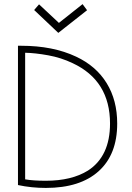

<svg xmlns="http://www.w3.org/2000/svg" viewBox="-20 -904 646 939"><path d="M383.8 -883.8 268.1 -792 170.9 -882.8 147 -855 265.1 -743.2 405.8 -854ZM67.9 1Q133.8 15.1 204.1 15.1Q371.6 15.1 462.4 -66.7Q553.2 -148.4 553.2 -299.8Q553.2 -413.6 501.7 -497.3Q450.2 -581.1 352.1 -627Q239.3 -680.2 84 -680.2H67.9ZM103 -646Q152.3 -645 215.6 -633.5Q278.8 -622.1 335 -595.2Q518.1 -509.8 518.1 -299.8Q518.1 -139.6 410.2 -69.8Q330.1 -20 204.1 -20Q141.6 -20 103 -26.9Z"/></svg>

Font: Comic Neue Angular Light
Style: Regular
Weight: 300
Designer: Craig Rozynski
Foundry: Craig Rozynski
Version: Version 2.003